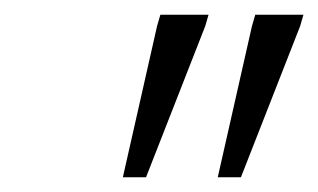

<svg xmlns="http://www.w3.org/2000/svg" viewBox="-20 -718 432 261"><path d="M147 -477 193.5 -682.5 198 -698H263.5L259 -682.5L178.5 -477ZM276 -477 322.5 -682.5 327 -698H392.5L388 -682.5L307.5 -477Z"/></svg>

Font: Newsreader 9pt Light
Style: Italic
Weight: 300
Italic angle: -17°
Designer: Hugues Gentile
Foundry: Production Type
Version: Version 1.003